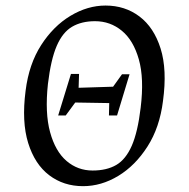

<svg xmlns="http://www.w3.org/2000/svg" viewBox="-20 -643 663 675"><path d="M272 11.5Q203.8 11.5 153.1 -26.9Q102.4 -65.3 79.1 -140.1Q55.8 -215 70 -324Q81.7 -417.7 124.7 -484.5Q167.7 -551.3 227.8 -587.4Q288 -623.5 351 -623.5Q419.4 -623.5 470.3 -585.1Q521.2 -546.7 544.6 -472.4Q568 -398 553 -288Q541.5 -195.1 498.5 -127.9Q455.5 -60.7 395.8 -24.6Q336 11.5 272 11.5ZM305.5 -43.5Q355.2 -43.5 388.8 -63.1Q422.3 -82.7 443.4 -130.9Q464.4 -179.1 474.5 -264.1Q487.2 -367.1 468.1 -434.2Q449.1 -501.4 408.3 -534.9Q367.6 -568.5 314 -568.5Q266.6 -568.5 233.3 -548.9Q200 -529.3 179.4 -481.6Q158.8 -433.9 148.5 -347.9Q137.5 -245.9 156.1 -178.3Q174.7 -110.6 214 -77.1Q253.4 -43.5 305.5 -43.5ZM184.5 -237 229.4 -383H257.9L256.4 -334.4L377.6 -338.2L409 -382H435.5L391.5 -237H363L364 -280.6L244.5 -282.6L211 -237Z"/></svg>

Font: Ancizar Serif Light
Style: Italic
Weight: 300
Italic angle: -4°
Designer: Cesar Puertas, Viviana Monsalve, Julian Moncada, Julian Prieto, Jose Castro, Felipe Aragon, Mariel Hernandez, Sara Alarc
Version: Version 8.100